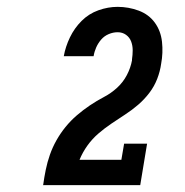

<svg xmlns="http://www.w3.org/2000/svg" viewBox="-20 -863 540 560"><path d="M105 -323 106 -324Q109 -346 113.5 -368Q118 -390 125.5 -411.5Q133 -433 144.5 -453.5Q156 -474 171 -492.5Q186 -511 204 -526.5Q222 -542 242 -555.5Q262 -569 283 -580Q304 -591 321.5 -607Q339 -623 350 -644Q361 -665 365 -687Q365 -688 365 -688.5Q365 -689 365 -690Q367 -703 367 -716.5Q367 -730 362.5 -742Q358 -754 347.5 -761.5Q337 -769 323 -769Q310 -769 297 -763.5Q284 -758 275 -747.5Q266 -737 260.5 -724.5Q255 -712 253 -699H166Q171 -727 184 -754Q197 -781 218 -802Q239 -823 267 -833Q295 -843 323 -843Q355 -843 384.5 -832Q414 -821 431.5 -797Q449 -773 452.5 -741Q456 -709 450 -677Q447 -655 438.5 -633Q430 -611 415.5 -592Q401 -573 383 -557.5Q365 -542 345 -529Q325 -516 305 -502.5Q285 -489 267 -473.5Q249 -458 235 -438.5Q221 -419 212 -397H334L342 -444H409L389 -323Z"/></svg>

Font: Iosevka Slab
Style: Bold Italic
Weight: 700
Italic angle: -9°
Monospace: yes
Designer: Belleve Invis
Foundry: Belleve Invis
Version: Version 11.1.0; ttfautohint (v1.8.3)